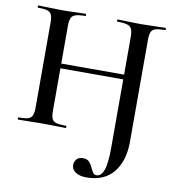

<svg xmlns="http://www.w3.org/2000/svg" viewBox="-93 -709 956 1035"><g transform="rotate(10 385.5 -191.0)"><path d="M448 243Q412 243 389.5 228.5Q367 214 367 189Q367 172 378 158Q389 144 413 144Q436 144 447 155.5Q458 167 465 182.5Q472 198 479.5 210Q487 222 500 222Q526 222 539.5 185Q553 148 553 61V-542Q553 -571 547 -586Q541 -601 523 -607Q505 -613 468 -613Q465 -613 465 -619Q465 -625 468 -625Q493 -625 525.5 -623.5Q558 -622 601 -622Q636 -622 670 -623.5Q704 -625 729 -625Q732 -625 732 -619Q732 -613 729 -613Q694 -613 676.5 -607.5Q659 -602 653 -587.5Q647 -573 647 -544V12Q647 119 596 181Q545 243 448 243ZM32 0Q30 0 30 -6Q30 -12 32 -12Q67 -12 84 -17Q101 -22 107.5 -37Q114 -52 114 -81V-544Q114 -573 108 -587.5Q102 -602 85 -607.5Q68 -613 33 -613Q31 -613 31 -619Q31 -625 33 -625Q59 -625 91 -623.5Q123 -622 158 -622Q201 -622 234 -623.5Q267 -625 293 -625Q295 -625 295 -619Q295 -613 293 -613Q257 -613 239 -607Q221 -601 215 -586Q209 -571 209 -542V-81Q209 -52 215 -37Q221 -22 239.5 -17Q258 -12 293 -12Q295 -12 295 -6Q295 0 293 0Q266 0 233.5 -1Q201 -2 158 -2Q123 -2 90 -1Q57 0 32 0ZM158 -312V-338H596V-312Z"/></g></svg>

Font: Cormorant SemiBold
Style: Regular
Weight: 600
Designer: Christian Thalmann (Catharsis Fonts)
Foundry: Catharsis Fonts
Version: Version 4.000